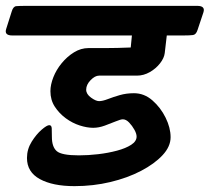

<svg xmlns="http://www.w3.org/2000/svg" viewBox="-89 -632 716 655"><path d="M-68 -533 -49 -593Q-44 -610 -33.5 -611Q-23 -612 0 -612H584Q612 -612 605 -590L585 -530Q580 -514 569.5 -512.5Q559 -511 536 -511H480L473 -451Q471 -434 457 -416Q443 -398 422 -386Q401 -374 378 -374Q361 -374 338 -374Q315 -374 292 -374Q269 -374 249 -374Q235 -374 220 -358.5Q205 -343 205 -326Q205 -311 221.5 -299Q238 -287 249 -287Q261 -287 279 -294Q297 -301 319.5 -307.5Q342 -314 368 -314Q403 -314 431 -289.5Q459 -265 476 -230.5Q493 -196 493 -164Q493 -132 465.5 -102.5Q438 -73 392 -49Q346 -25 287.5 -11Q229 3 165 3Q91 3 47 -21Q3 -45 3 -93Q3 -123 19 -148.5Q35 -174 53 -189.5Q71 -205 79 -205Q87 -205 87.5 -194Q88 -183 88 -165Q88 -131 104.5 -116.5Q121 -102 180 -102Q212 -102 246 -106Q280 -110 310 -118Q340 -126 358.5 -138Q377 -150 377 -166Q377 -176 369.5 -189.5Q362 -203 351.5 -214Q341 -225 330 -225Q323 -225 306 -218Q289 -211 268.5 -203.5Q248 -196 229 -196Q208 -196 183 -204Q158 -212 135.5 -228.5Q113 -245 98 -268Q83 -291 83 -321Q83 -343 93 -368.5Q103 -394 121.5 -416.5Q140 -439 163.5 -453.5Q187 -468 213 -468Q235 -468 272 -468Q309 -468 357 -470L361 -511H-47Q-75 -511 -68 -533Z"/></svg>

Font: Alkatra Medium
Style: Regular
Weight: 500
Designer: Suman Bhandary
Version: Version 1.100;gftools[0.9.22]